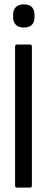

<svg xmlns="http://www.w3.org/2000/svg" viewBox="-20 -859 215 879"><path d="M57 0Q49 0 49 -10V-645Q49 -655 57 -655H119Q126 -655 126 -645V-10Q126 0 119 0ZM89 -733Q65 -733 52.5 -745.5Q40 -758 40 -781V-790Q40 -814 52.5 -826.5Q65 -839 89 -839Q114 -839 126 -826.5Q138 -814 138 -790V-781Q138 -758 126 -745.5Q114 -733 89 -733Z"/></svg>

Font: Sofia Sans Extra Condensed Medium
Style: Regular
Weight: 500
Version: Version 4.100